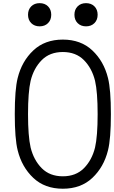

<svg xmlns="http://www.w3.org/2000/svg" viewBox="-20 -1176 717 1207"><path d="M468.1 -1136.1Q488.3 -1156.2 520.8 -1156.2Q553.4 -1156.2 573.6 -1136.1Q593.8 -1115.9 593.8 -1083.3Q593.8 -1050.8 573.6 -1030.6Q553.4 -1010.4 520.8 -1010.4Q488.3 -1010.4 468.1 -1030.6Q447.9 -1050.8 447.9 -1083.3Q447.9 -1115.9 468.1 -1136.1ZM176.4 -1136.1Q196.6 -1156.2 229.2 -1156.2Q261.7 -1156.2 281.9 -1136.1Q302.1 -1115.9 302.1 -1083.3Q302.1 -1050.8 281.9 -1030.6Q261.7 -1010.4 229.2 -1010.4Q196.6 -1010.4 176.4 -1030.6Q156.2 -1050.8 156.2 -1083.3Q156.2 -1115.9 176.4 -1136.1ZM172.5 -248.7Q192.1 -169.3 242.5 -118.5Q293 -67.7 375 -67.7Q457 -67.7 507.5 -118.5Q557.9 -169.3 577.5 -248.7Q593.8 -319.7 593.8 -458.3Q593.8 -597 577.5 -668Q557.9 -747.4 507.5 -798.2Q457 -849 375 -849Q293 -849 242.5 -798.2Q192.1 -747.4 172.5 -668Q156.2 -597 156.2 -458.3Q156.2 -319.7 172.5 -248.7ZM91.1 -685.5Q117.2 -791 189.5 -859Q261.7 -927.1 375 -927.1Q488.3 -927.1 560.5 -859Q632.8 -791 658.9 -685.5Q677.1 -613.3 677.1 -458.3Q677.1 -303.4 658.9 -231.1Q632.8 -125.7 560.5 -57.6Q488.3 10.4 375 10.4Q261.7 10.4 189.5 -57.6Q117.2 -125.7 91.1 -231.1Q72.9 -303.4 72.9 -458.3Q72.9 -613.3 91.1 -685.5Z"/></svg>

Font: Monoid
Style: Regular
Weight: 400
Width: 4
Monospace: yes
Designer: Andreas Larsen (@larsenwork)
Version: Version 0.61